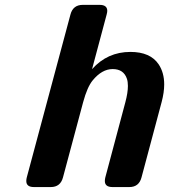

<svg xmlns="http://www.w3.org/2000/svg" viewBox="-20 -757 685 777"><path d="M117.2 0Q86.4 0 86.4 -24.4Q86.4 -31.7 88.4 -39.1L265.1 -698.2Q275.4 -737.3 314.9 -737.3H383.3Q414.1 -737.3 414.1 -712.9Q414.1 -707.5 411.6 -698.2L352.5 -477.1Q414.6 -546.9 507.8 -546.9Q588.4 -546.9 622.1 -496.6Q644.5 -462.9 644.5 -415.5Q644.5 -383.3 634.3 -344.7L552.7 -39.1Q542.5 0 503.4 0H435.1Q404.3 0 404.3 -24.4Q404.3 -31.7 406.2 -39.1L487.3 -343.3Q497.6 -381.8 497.6 -409.2Q497.6 -426.3 493.7 -438Q480.5 -477.5 436 -477.5Q392.6 -477.5 355 -431.6Q333 -404.8 316.4 -343.3L234.9 -39.1Q224.6 0 185.5 0Z"/></svg>

Font: Cursive Sans
Style: Bold
Weight: 700
Italic angle: -15°
Designer: Wojciech Kalinowski "wmk69" (wmk69@o2.pl)
Foundry: Wojciech Kalinowski "wmk69" (wmk69@o2.pl)
Version: Wersja 3.1.0; 2022-02-18